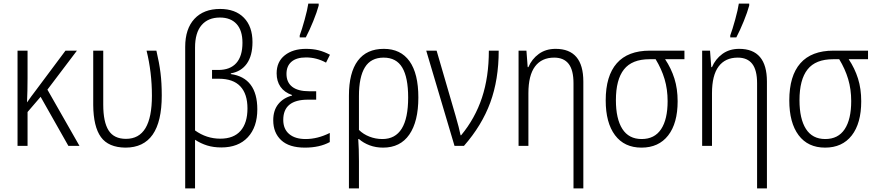

<svg xmlns="http://www.w3.org/2000/svg" viewBox="-20 -815 4892 1073"><path d="M245 -314 424 0H362L207 -274L134 -189V0H78V-532H134V-380Q134 -306 131 -244H132Q157 -280 172 -299L346 -532H410Z M501 -228V-532H557V-230Q557 -133 587 -86Q617 -39 684 -39Q757 -39 793 -99Q829 -159 829 -280Q829 -411 799 -532H854Q870 -464 877 -407.5Q884 -351 884 -281Q884 10 681 10Q586 9 544 -49Q502 -107 501 -228Z M1391 -580Q1391 -504 1359.5 -459.5Q1328 -415 1270 -405V-401Q1343 -391 1380.5 -341.5Q1418 -292 1418 -204Q1418 -105 1365 -48Q1312 9 1217 9Q1173 9 1137.5 -2Q1102 -13 1070 -34V238H1015V-553Q1015 -654 1066.5 -709.5Q1118 -765 1210 -765Q1295 -765 1343 -716Q1391 -667 1391 -580ZM1070 -549V-86Q1134 -40 1211 -40Q1286 -40 1324.5 -84Q1363 -128 1363 -209Q1363 -290 1323 -332.5Q1283 -375 1203 -375H1165V-424H1200Q1266 -424 1300.5 -462.5Q1335 -501 1335 -576Q1335 -645 1302 -681Q1269 -717 1209 -717Q1143 -717 1106.5 -674.5Q1070 -632 1070 -549Z M1747 -258H1701Q1563 -258 1563 -145Q1563 -94 1596 -66Q1629 -38 1688 -38Q1755 -38 1823 -72V-21Q1766 10 1684 10Q1596 10 1551.5 -31.5Q1507 -73 1507 -143Q1507 -198 1535 -233Q1563 -268 1612 -281V-284Q1569 -299 1547.5 -330Q1526 -361 1526 -405Q1526 -470 1571.5 -506Q1617 -542 1690 -542Q1729 -542 1760.5 -534Q1792 -526 1824 -509L1802 -465Q1749 -494 1690 -494Q1637 -494 1609 -470Q1581 -446 1581 -402Q1581 -355 1613 -330Q1645 -305 1708 -305H1747ZM1655 -617Q1667 -649 1682.5 -705Q1698 -761 1703 -795H1761V-784Q1751 -747 1730.5 -696.5Q1710 -646 1689 -606H1655Z M2121 10Q2080 10 2045.5 -3Q2011 -16 1986 -38H1982Q1986 17 1986 85V238H1930V-280Q1930 -409 1979.5 -475.5Q2029 -542 2125 -542Q2219 -542 2268.5 -473Q2318 -404 2318 -270Q2318 -136 2267.5 -63Q2217 10 2121 10ZM1986 -278V-89Q2010 -65 2044.5 -51.5Q2079 -38 2117 -38Q2261 -38 2261 -270Q2261 -382 2228 -437.5Q2195 -493 2124 -493Q2053 -493 2019.5 -439Q1986 -385 1986 -278Z M2420 -532 2526 -168Q2546 -99 2554 -59H2557Q2635 -153 2673.5 -269Q2712 -385 2712 -532H2767Q2767 -370 2720 -242Q2673 -114 2573 0H2520L2362 -532Z M3240 -359V238H3185V-350Q3185 -423 3158 -458Q3131 -493 3077 -493Q3007 -493 2970 -443.5Q2933 -394 2933 -294V0H2878V-532H2922L2929 -440H2933Q2952 -485 2991 -513.5Q3030 -542 3085 -542Q3240 -542 3240 -359Z M3565 10Q3469 10 3417 -59.5Q3365 -129 3365 -254Q3365 -391 3427 -461.5Q3489 -532 3612 -532H3805V-484H3697Q3731 -433 3749 -376Q3767 -319 3767 -249Q3767 -126 3714 -58Q3661 10 3565 10ZM3566 -38Q3638 -38 3674.5 -93Q3711 -148 3711 -250Q3711 -316 3694 -373Q3677 -430 3644 -484H3610Q3512 -484 3467 -427Q3422 -370 3422 -255Q3422 -151 3458 -94.5Q3494 -38 3566 -38Z M4266 -359V238H4211V-350Q4211 -423 4184 -458Q4157 -493 4103 -493Q4033 -493 3996 -443.5Q3959 -394 3959 -294V0H3904V-532H3948L3955 -440H3959Q3978 -485 4017 -513.5Q4056 -542 4111 -542Q4266 -542 4266 -359ZM4061 -617Q4073 -649 4088.5 -705Q4104 -761 4109 -795H4167V-784Q4157 -747 4136.5 -696.5Q4116 -646 4095 -606H4061Z M4591 10Q4495 10 4443 -59.5Q4391 -129 4391 -254Q4391 -391 4453 -461.5Q4515 -532 4638 -532H4831V-484H4723Q4757 -433 4775 -376Q4793 -319 4793 -249Q4793 -126 4740 -58Q4687 10 4591 10ZM4592 -38Q4664 -38 4700.5 -93Q4737 -148 4737 -250Q4737 -316 4720 -373Q4703 -430 4670 -484H4636Q4538 -484 4493 -427Q4448 -370 4448 -255Q4448 -151 4484 -94.5Q4520 -38 4592 -38Z"/></svg>

Font: Noto Sans UI NarrowLight
Style: Regular
Weight: 300
Width: 4
Designer: Monotype Design Team
Foundry: Monotype Imaging Inc.
Version: Version 1.001